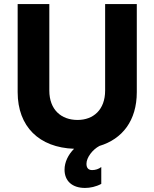

<svg xmlns="http://www.w3.org/2000/svg" viewBox="-20 -720 761 946"><path d="M399 206C424 206 453 200 479 186V103C466 113 450 118 434 118C416 118 406 108 406 87C406 56 436 17 470 -1C583 -35 654 -126 654 -266V-700H498V-274C498 -179 440 -129 362 -129C282 -129 223 -179 223 -274V-700H67V-266C67 -96 173 7 345 13C316 42 298 79 298 116C298 172 336 206 399 206Z"/></svg>

Font: Fixel Display Bold
Style: Bold
Weight: 700
Designer: AlfaBravo + MacPaw
Foundry: Kyrylo Tkachov, Marchela Mozhyna, Serhii Makarenko, Maria Weinstein, Zakhar Kryvoshyya
Version: Version 1.211